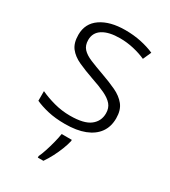

<svg xmlns="http://www.w3.org/2000/svg" viewBox="-187 -635 842 950"><g transform="rotate(30 234.5 -160.5)"><path d="M423 -141Q423 -93 399 -59.5Q375 -26 329 -8Q283 10 217 10Q161 10 118.5 0Q76 -10 46 -24V-79Q82 -62 126.5 -50Q171 -38 218 -38Q297 -38 332 -65Q367 -92 367 -137Q367 -167 350.5 -186.5Q334 -206 301.5 -221.5Q269 -237 221 -253Q172 -270 134 -287.5Q96 -305 75 -332Q54 -359 54 -406Q54 -471 106 -506.5Q158 -542 245 -542Q293 -542 335 -533Q377 -524 411 -509L390 -462Q359 -476 320.5 -485Q282 -494 242 -494Q179 -494 144 -472Q109 -450 109 -408Q109 -377 126 -358.5Q143 -340 175.5 -326.5Q208 -313 253 -297Q301 -280 339.5 -262Q378 -244 400.5 -216Q423 -188 423 -141ZM286 68Q281 90 270.5 117Q260 144 246 171Q232 198 216 221H184V212Q192 196 201 168.5Q210 141 217.5 111.5Q225 82 228 61H286Z"/></g></svg>

Font: Noto Sans Khmer Light
Style: Regular
Weight: 300
Version: Version 2.003